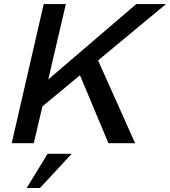

<svg xmlns="http://www.w3.org/2000/svg" viewBox="-20 -710 843 952"><path d="M38.1 0 196.8 -689.9H306.6L219.2 -315.9L655.8 -689.9H803.2L466.3 -410.6L649.9 0H517.6L376.5 -336.9L190.4 -182.6L147.5 0ZM112.3 222.2 215.8 52.7H335.4L178.2 222.2Z"/></svg>

Font: HK Grotesk SemiBold Italic
Style: Regular
Weight: 600
Italic angle: -13°
Designer: Alfredo Marco Pradil and Stefan Peev
Foundry: Hanken Design Co.
Version: Version 1.000;PS 001.000;hotconv 1.0.88;makeotf.lib2.5.64775